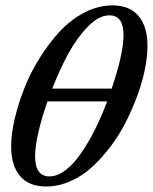

<svg xmlns="http://www.w3.org/2000/svg" viewBox="-20 -677 561 705"><path d="M149.4 7.8Q86.4 7.8 53.7 -30.5Q21 -68.8 21 -139.6Q21 -184.6 33.9 -240.2Q46.9 -295.9 69.6 -353.5Q92.3 -411.1 126.7 -465.8Q161.1 -520.5 200.9 -563Q240.7 -605.5 290.8 -631.3Q340.8 -657.2 392.6 -657.2Q456.1 -657.2 488.8 -618.4Q521.5 -579.6 521.5 -507.8Q521.5 -470.7 512.5 -424.6Q503.4 -378.4 485.6 -329.3Q467.8 -280.3 443.6 -231.9Q419.4 -183.6 387 -140.4Q354.5 -97.2 318.4 -64Q282.2 -30.8 238.3 -11.5Q194.3 7.8 149.4 7.8ZM380.4 -620.6Q343.8 -620.6 304 -580.6Q264.2 -540.5 232.2 -482.4Q200.2 -424.3 171.9 -351.6H390.1Q433.6 -481 433.6 -548.8Q433.6 -584 420.7 -602.5Q407.7 -621.1 380.4 -620.6ZM161.6 -29.3Q190.9 -29.3 221.2 -52.5Q251.5 -75.7 278.8 -116Q306.2 -156.2 329.6 -203.1Q353 -250 373.5 -304.7H154.3Q108.9 -173.3 108.9 -103Q108.9 -29.3 161.6 -29.3Z"/></svg>

Font: Elstob 18pt Medium
Style: Italic
Weight: 500
Italic angle: -20°
Designer: Peter S. Baker
Version: Version 1.015